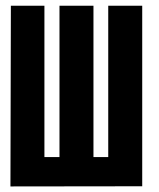

<svg xmlns="http://www.w3.org/2000/svg" viewBox="-20 -653 558 673"><path d="M135.7 -102.5H188.5V-632.8H307.6V-102.5H359.4V-632.8H478.5V0H401.9L16.6 0.5L18.1 -632.8H135.7Z"/></svg>

Font: Fantasque Sans Mono
Style: Bold
Weight: 700
Monospace: yes
Designer: Jany Belluz
Version: Version 1.8.0 ; ttfautohint (v1.8.2)